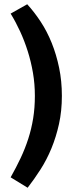

<svg xmlns="http://www.w3.org/2000/svg" viewBox="-20 -730 351 903"><path d="M108 -710Q141 -674 171 -628.5Q201 -583 223 -528.5Q245 -474 258 -411.5Q271 -349 271 -279Q271 -208 257.5 -147Q244 -86 222 -32.5Q200 21 170.5 67Q141 113 110 153L30 104Q56 58 77 13.5Q98 -31 113 -77.5Q128 -124 136 -173.5Q144 -223 144 -279Q144 -335 135 -387.5Q126 -440 110.5 -489Q95 -538 74.5 -582.5Q54 -627 30 -666Z"/></svg>

Font: Mukta ExtraBold
Style: Regular
Weight: 800
Designer: Girish Dalvi and Yashodeep Gholap
Foundry: Ek Type
Version: Version 2.538;PS 1.002;hotconv 16.6.51;makeotf.lib2.5.65220;